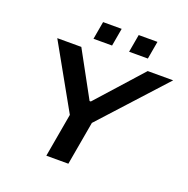

<svg xmlns="http://www.w3.org/2000/svg" viewBox="-150 -1013 1130 1155"><g transform="rotate(20 415.5 -436.0)"><path d="M269 0 318 -279 89 -687H243L401 -398H409L668 -687H831L459 -279L410 0ZM295 -758 315 -872H434L414 -758ZM523 -758 543 -872H663L643 -758Z"/></g></svg>

Font: Archivo SemiExpanded SemiBold
Style: Italic
Weight: 600
Width: 6
Italic angle: -10°
Designer: Hector Gatti
Foundry: Omnibus-Type
Version: Version 2.001